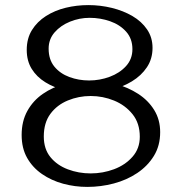

<svg xmlns="http://www.w3.org/2000/svg" viewBox="-20 -724 714 754"><path d="M323 10Q274 10 228 -2.5Q182 -15 145 -40.5Q108 -66 86.5 -104Q65 -142 65 -194Q65 -248 87.5 -288.5Q110 -329 148.5 -355.5Q187 -382 235 -395Q283 -408 334 -408Q385 -408 434 -394.5Q483 -381 522.5 -355.5Q562 -330 585.5 -292Q609 -254 609 -205Q609 -152 584.5 -112Q560 -72 519 -44.5Q478 -17 427 -3.5Q376 10 323 10ZM336 -43Q384 -43 428 -59.5Q472 -76 500.5 -108.5Q529 -141 529 -187Q529 -240 500.5 -275.5Q472 -311 428 -329Q384 -347 336 -347Q289 -347 246.5 -329.5Q204 -312 178 -277Q152 -242 152 -188Q152 -139 178 -107Q204 -75 246.5 -59Q289 -43 336 -43ZM322 -359Q277 -359 234.5 -369.5Q192 -380 158 -401Q124 -422 104.5 -453.5Q85 -485 85 -528Q85 -573 105.5 -606Q126 -639 160.5 -661Q195 -683 238 -693.5Q281 -704 327 -704Q374 -704 419 -693Q464 -682 500 -661Q536 -640 557.5 -608.5Q579 -577 579 -536Q579 -493 557 -460Q535 -427 498 -404.5Q461 -382 415 -370.5Q369 -359 322 -359ZM330 -408Q372 -408 411 -422.5Q450 -437 475 -464.5Q500 -492 500 -531Q500 -572 475.5 -599.5Q451 -627 412.5 -640.5Q374 -654 332 -654Q292 -654 255 -639Q218 -624 194.5 -597Q171 -570 171 -533Q171 -490 193.5 -462.5Q216 -435 252.5 -421.5Q289 -408 330 -408Z"/></svg>

Font: Marhey Light Light
Style: Regular
Weight: 300
Version: Version 1.000